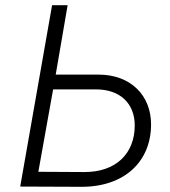

<svg xmlns="http://www.w3.org/2000/svg" viewBox="-20 -720 656 741"><path d="M58 0 295 1C460 1 563 -96 563 -240C563 -352 484 -432 361 -432H195L241 -700H181ZM128 -57 185 -375H351C444 -375 500 -320 500 -236C500 -127 427 -55 304 -56Z"/></svg>

Font: Fixel Display 20240404 Light
Style: Italic
Weight: 300
Italic angle: -10°
Designer: AlfaBravo + MacPaw
Foundry: Kyrylo Tkachov, Marchela Mozhyna, Serhii Makarenko, Maria Weinstein, Zakhar Kryvoshyya
Version: Version 1.211;Glyphs 3.2 (3225)